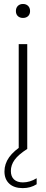

<svg xmlns="http://www.w3.org/2000/svg" viewBox="-20 -768 237 990"><path d="M76.5 0V-540.5H120.5V0ZM98.5 -675.5Q82 -675.5 72 -685Q62 -694.5 62 -711Q62 -727.5 72 -737.5Q82 -747.5 98.5 -747.5Q115 -747.5 125 -737.5Q135 -727.5 135 -711Q135 -694.5 125 -685Q115 -675.5 98.5 -675.5ZM97.5 202Q52.5 202 27.8 179Q3 156 3 116Q3 77 27 43Q51 9 104.5 -24.5L120.5 0Q75 29 55.5 56Q36 83 36 113.5Q36 142 52.2 157.2Q68.5 172.5 98 172.5Q134.5 172.5 169 151V182Q137.5 202 97.5 202Z"/></svg>

Font: Encode Sans SemiCondensed SemiCondensed ExtraLight
Style: Regular
Weight: 200
Width: 4
Designer: Multiple Designers
Foundry: Impallari Type
Version: Version 3.000; ttfautohint (v1.8.3) -l 8 -r 50 -G 200 -x 14 